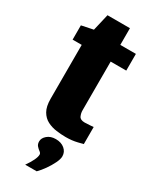

<svg xmlns="http://www.w3.org/2000/svg" viewBox="-206 -635 717 896"><g transform="rotate(30 152.5 -187.0)"><path d="M203 5Q179 5 152.5 1.5Q126 -2 103.5 -13.5Q81 -25 67 -49Q53 -73 53 -115V-405H4V-482L67 -495L88 -585H209V-495H293V-405H209V-142Q209 -127 215.5 -112.5Q222 -98 246 -98Q258 -98 275.5 -99.5Q293 -101 293 -101V-9Q293 -9 265 -2Q237 5 203 5ZM104 211Q121 187 130 168Q139 149 139 137Q139 129 130.5 123Q122 117 114 108Q106 99 106 84Q106 66 123.5 51Q141 36 169 36Q198 36 216.5 51.5Q235 67 235 91Q235 106 224 128.5Q213 151 197.5 173Q182 195 166 211Z"/></g></svg>

Font: Alumni Sans Thin Black
Style: Regular
Weight: 900
Version: Version 1.018